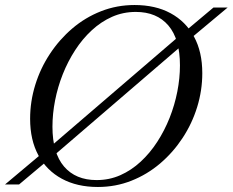

<svg xmlns="http://www.w3.org/2000/svg" viewBox="-42 -735 927 765"><path d="M865 -705 725 -588 690.5 -560.5 170.5 -113.5 140.5 -89.5 34 0H-22L118.5 -118L151 -144L671.5 -591L702.5 -616L808.5 -705ZM167 -230.5Q167 -125.5 213.2 -71.5Q259.5 -17.5 343 -17.5Q393.5 -17.5 437.5 -37Q481.5 -56.5 518.5 -90.8Q555.5 -125 584.5 -169.8Q613.5 -214.5 633.8 -265.5Q654 -316.5 664.5 -370Q675 -423.5 675 -474.5Q675 -579.5 628.8 -633.5Q582.5 -687.5 499 -687.5Q448.5 -687.5 404.5 -668Q360.5 -648.5 323.5 -614.2Q286.5 -580 257.5 -535.2Q228.5 -490.5 208.2 -439.5Q188 -388.5 177.5 -335Q167 -281.5 167 -230.5ZM764 -443.5Q764 -374.5 743.5 -308.2Q723 -242 685.2 -184.8Q647.5 -127.5 595.8 -83.5Q544 -39.5 481.2 -14.8Q418.5 10 348 10Q265 10 204.5 -22.8Q144 -55.5 111 -116.2Q78 -177 78 -261.5Q78 -330.5 98.5 -396.8Q119 -463 156.8 -520.2Q194.5 -577.5 246 -621.5Q297.5 -665.5 360.5 -690.2Q423.5 -715 494 -715Q577.5 -715 637.8 -682.2Q698 -649.5 731 -589Q764 -528.5 764 -443.5Z"/></svg>

Font: Newsreader 60pt
Style: Italic
Weight: 400
Italic angle: -17°
Designer: Hugues Gentile
Foundry: Production Type
Version: Version 1.003